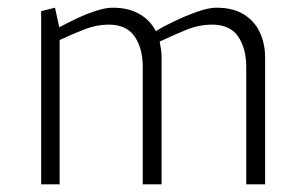

<svg xmlns="http://www.w3.org/2000/svg" viewBox="-20 -479 783 499"><path d="M87 0V-450L123 -459L134 -408Q154 -419 179.5 -431Q205 -443 230 -451Q255 -459 273 -459Q314 -459 342.5 -442.5Q371 -426 385 -398Q404 -410 433.5 -424Q463 -438 492.5 -448.5Q522 -459 542 -459Q585 -459 613 -442Q641 -425 655 -395.5Q669 -366 669 -329V0H620V-305Q620 -353 599 -384Q578 -415 531 -415Q497 -415 463 -401Q429 -387 395 -371Q397 -361 398.5 -350.5Q400 -340 400 -329V0H351V-305Q351 -353 330 -384Q309 -415 262 -415Q231 -415 199 -402.5Q167 -390 135 -375V0Z"/></svg>

Font: Ancizar Sans Thin
Style: Regular
Weight: 100
Designer: Cesar Puertas, Viviana Monsalve, Julian Moncada, Julian Prieto, Jose Castro, Mariel Hernandez, Felipe Aragon, Sara Alarc
Version: Version 8.100